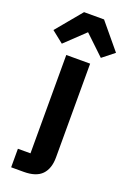

<svg xmlns="http://www.w3.org/2000/svg" viewBox="-235 -857 756 1119"><g transform="rotate(20 143.0 -297.5)"><path d="M-9 200V85H69V-525H217V56Q217 126 181.3 163Q145.6 200 69 200ZM81 -795H205L337 -636L264 -578L143 -693L22 -578L-51 -636Z"/></g></svg>

Font: IBM Plex Sans
Style: Regular
Weight: 400
Designer: Mike Abbink, Paul van der Laan, Pieter van Rosmalen
Foundry: Bold Monday
Version: Version 3.201